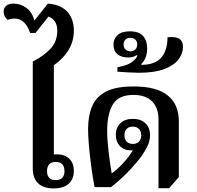

<svg xmlns="http://www.w3.org/2000/svg" viewBox="-56 -1039 1095 1066"><path d="M242 7Q185 7 155.5 -21.5Q126 -50 126 -101V-697Q188 -729 225 -769Q262 -809 262 -868Q262 -901 248.5 -920Q235 -939 213 -947L141 -856H111Q99 -894 77 -915Q55 -936 25 -936Q6 -936 -14 -929Q-26 -939 -31 -951Q-36 -963 -36 -974Q-36 -994 -22 -1006.5Q-8 -1019 19 -1019Q58 -1019 90.5 -995Q123 -971 135 -925L210 -1019Q284 -1013 319 -972.5Q354 -932 354 -869Q354 -809 324 -760.5Q294 -712 243 -677V-181Q250 -183 268 -182Q307 -180 330.5 -156Q354 -132 354 -90Q354 -45 325.5 -19Q297 7 242 7ZM253 -39Q279 -39 290.5 -52.5Q302 -66 302 -89Q302 -112 290.5 -126Q279 -140 253 -140Q228 -140 216.5 -126Q205 -112 205 -89Q205 -66 216.5 -52.5Q228 -39 253 -39Z M824 6V-374Q824 -440 788.5 -476Q753 -512 685 -512Q602 -512 570.5 -459Q539 -406 539 -314Q539 -264 546.5 -200Q554 -136 564 -76Q594 -97 626.5 -132Q659 -167 682 -205Q678 -204 673 -204Q633 -204 610 -228Q587 -252 587 -290Q587 -331 612.5 -355Q638 -379 682 -379Q726 -379 751.5 -354.5Q777 -330 777 -289Q777 -255 761.5 -225Q746 -195 727 -168Q703 -137 673.5 -104.5Q644 -72 613.5 -44.5Q583 -17 560 0H469Q458 -58 450 -119Q442 -180 437.5 -233.5Q433 -287 433 -323Q433 -395 455 -448Q477 -501 531.5 -530Q586 -559 686 -559Q814 -559 875.5 -509Q937 -459 937 -365V-56L883 6ZM682 -240Q703 -240 715.5 -252.5Q728 -265 728 -288Q728 -311 715 -323.5Q702 -336 681 -336Q660 -336 647.5 -323.5Q635 -311 635 -288Q635 -265 647.5 -252.5Q660 -240 682 -240Z M715 -635Q691 -635 656 -637Q621 -639 596 -641V-666Q647 -674 673.5 -692.5Q700 -711 707 -730L703 -733Q685 -720 655 -720Q617 -720 595.5 -738.5Q574 -757 574 -791Q574 -823 596.5 -844Q619 -865 665 -865Q716 -865 738.5 -839Q761 -813 761 -770Q761 -715 728 -683L729 -679Q804 -679 839 -719Q874 -759 874 -832Q920 -837 940 -823.5Q960 -810 960 -779Q960 -742 935 -709Q910 -676 856 -655.5Q802 -635 715 -635ZM668 -754Q685 -754 695.5 -764.5Q706 -775 706 -792Q706 -809 695.5 -819Q685 -829 668 -829Q651 -829 640.5 -819Q630 -809 630 -792Q630 -775 640.5 -764.5Q651 -754 668 -754Z"/></svg>

Font: Noto Serif Thai SemiBold
Style: Regular
Weight: 600
Designer: Monotype Design Team
Foundry: Monotype Imaging Inc.
Version: Version 2.001; ttfautohint (v1.8.4.7-5d5b)